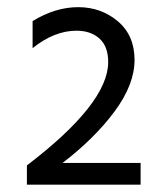

<svg xmlns="http://www.w3.org/2000/svg" viewBox="-20 -921 448 526"><path d="M53.7 -415V-467.8Q276.4 -637.7 276.4 -751Q276.4 -793.9 252.4 -815.4Q228.5 -836.9 189.5 -836.9Q128.9 -836.9 69.3 -789.1V-863.3Q131.8 -901.4 194.3 -901.4Q256.8 -901.4 302.7 -862.8Q348.6 -824.2 348.6 -756.8Q348.6 -689.5 293.9 -615.7Q239.3 -542 151.4 -474.6H365.2V-415Z"/></svg>

Font: GenEi M Gothic v2 Regular
Style: Regular
Weight: 400
Version: Version 2.0